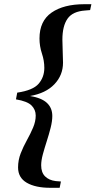

<svg xmlns="http://www.w3.org/2000/svg" viewBox="-20 -735 455 914"><path d="M219 159Q149 159 107.5 135Q66 111 66 62Q66 27 78.5 -5Q91 -37 108 -67.5Q125 -98 137.5 -127.5Q150 -157 150 -185Q150 -213 130 -233Q110 -253 56 -262L62 -294Q137 -305 164 -336.5Q191 -368 191 -412Q191 -446 179.5 -480.5Q168 -515 168 -552Q168 -635 225.5 -675Q283 -715 382 -715H415L409 -687L386 -685Q326 -681 301.5 -646Q277 -611 277 -546Q277 -521 278.5 -490Q280 -459 280 -437Q280 -377 239 -334Q198 -291 123 -278Q178 -269 203.5 -245Q229 -221 229 -183Q229 -158 221 -126.5Q213 -95 202.5 -62.5Q192 -30 184 -0.5Q176 29 176 52Q176 86 194.5 104.5Q213 123 245 127L270 129L264 159Z"/></svg>

Font: DeepMind Serif Text
Style: Italic
Weight: 400
Italic angle: -12°
Designer: Frank Grießhammer / Modifications: Colophon Foundry
Foundry: Colophon Foundry
Version: Version 5.003; ttfautohint (v1.8.2)